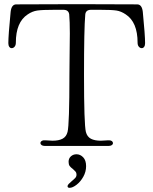

<svg xmlns="http://www.w3.org/2000/svg" viewBox="-20 -701 736 921"><path d="M174 -15Q174 -21 180.5 -25Q187 -29 197 -28Q221 -26 232 -26Q262 -26 280 -35.5Q298 -45 304 -68Q313 -104 313 -341L314 -446Q315 -479 315 -541Q315 -599 312 -632Q309 -654 284 -654H243Q183 -654 159 -650.5Q135 -647 113 -632Q56 -595 56 -496Q56 -484 50 -477Q44 -470 36 -470Q29 -470 24.5 -476.5Q20 -483 20 -494Q20 -531 31 -644Q35 -680 58 -680L348 -681L638 -680Q661 -680 665 -644Q676 -531 676 -494Q676 -483 671.5 -476.5Q667 -470 660 -470Q652 -470 646 -477Q640 -484 640 -496Q640 -595 583 -632Q561 -647 538.5 -650.5Q516 -654 458 -654H417Q391 -654 389 -631Q383 -564 383 -341Q383 -104 392 -68Q398 -45 416 -35.5Q434 -26 464 -26Q475 -26 499 -28H503Q512 -28 517 -24Q522 -20 522 -14Q522 -9 516.5 -5Q511 -1 501 -1H348H195Q185 -1 179.5 -5Q174 -9 174 -15ZM304 192Q304 187 310 181Q316 175 323 169Q335 159 341 152.5Q347 146 347 137Q347 128 343 123Q339 118 330 110Q319 102 314 95Q309 88 309 75Q309 59 320 49Q331 39 347 39Q365 39 379 53.5Q393 68 393 96Q393 123 379.5 147Q366 171 347 185.5Q328 200 314 200Q304 200 304 192Z"/></svg>

Font: Hina Mincho
Style: Regular
Weight: 400
Designer: satsuyako
Foundry: satsuyako
Version: Version 1.100